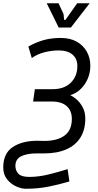

<svg xmlns="http://www.w3.org/2000/svg" viewBox="-67 -940 605 1184"><path d="M92 224Q65 224 32.5 209.5Q0 195 -23.5 165.5Q-47 136 -47 93Q-47 6 11.5 -33Q70 -72 164 -72L206 -71Q286 -71 331 -104Q376 -137 376 -207Q376 -257 344.5 -285.5Q313 -314 251 -314H137L148 -390H257Q329 -390 369.5 -430Q410 -470 410 -532Q410 -578 380 -603.5Q350 -629 295 -629Q249 -629 204.5 -617Q160 -605 129 -582L108 -653Q156 -680 203 -693Q250 -706 308 -706Q365 -706 405.5 -683.5Q446 -661 468 -622Q490 -583 490 -535Q490 -471 455 -420Q420 -369 366 -353Q388 -343 409 -323.5Q430 -304 444.5 -275.5Q459 -247 459 -208Q459 -140 429 -92Q399 -44 342 -19Q285 6 205 6H157Q100 6 64 23.5Q28 41 28 83Q28 112 46.5 131.5Q65 151 114 151Q172 151 236 135Q300 119 350 103L361 179Q297 198 232 211Q167 224 92 224ZM295 -770 221 -920H294L325 -853L328 -822Q329 -816 332.5 -816Q336 -816 340 -822L409 -920H486L370 -770Z"/></svg>

Font: Finlandica
Style: Italic
Weight: 400
Italic angle: -8°
Designer: Niklas Ekholm, Juho Hiilivirta, Jaakko Suomalainen
Foundry: Helsinki Type Studio
Version: Version 1.064